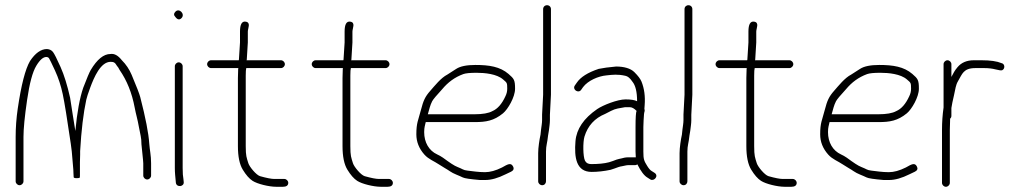

<svg xmlns="http://www.w3.org/2000/svg" viewBox="-20 -714 3919 736"><path d="M544.2 -26C552.1 -26 559.2 -33.1 559.2 -41V-88C559.2 -119.1 554 -138.2 552.2 -163C549.7 -202.6 538.2 -262.3 517.5 -342.2C514.3 -354.4 503.4 -382.6 484.7 -427C475.7 -448.3 463.2 -467 447.2 -483C432.5 -501.4 418.4 -509.4 403.2 -507C377.4 -507 352.2 -486.5 327.7 -445.5C322.7 -437.1 313.2 -414.6 299.2 -378C285.7 -339.2 275.6 -283.8 268.8 -212C265.6 -227.9 251.7 -322.5 248.8 -339C238.2 -386.6 226 -426 212.1 -457.2C198.2 -488.4 188.5 -507.5 183.2 -514.5C177.9 -521.5 170.1 -525.3 160 -526C137.1 -526 115.4 -510.7 95 -480C77 -449.1 61.3 -388.3 48 -297.5C42.7 -261.2 40 -225 40 -189V-19C40 -11.1 47.1 -4 55 -4C62.9 -4 70 -11.1 70 -19V-189C70 -220.3 74.6 -267.7 83.9 -331.1C93.1 -394.5 104.8 -438 118.9 -461.5C133 -485 146.2 -496.3 158.5 -495.5C162.8 -495.2 165.9 -493.5 168 -490.5C170.1 -487.5 177.7 -471.9 190.8 -443.7C203.8 -415.5 213.7 -385.3 220.5 -353.1C227.3 -320.9 237.5 -257.9 251.2 -164C254.4 -142 256.4 -123.8 257.2 -109.3C258.4 -87.4 261.6 -68.2 261.6 -50C262.1 -44.7 262.4 -39.7 262.4 -35C262.4 -32.3 266.4 -31 274.4 -31C282.4 -31 286.4 -32.3 286.4 -35V-36H285.6C286.1 -36.7 286.4 -37.3 286.4 -38V-92C286.4 -99.3 286.7 -109 287.2 -121V-135C291.7 -214.3 299.6 -280 310.8 -332C312.7 -340.7 317.7 -356.1 325.9 -378.3C340.4 -417.5 365.6 -477 404 -477C416 -477 421.1 -474.2 428 -462C431.7 -458 435.2 -452.7 438.4 -446C466.4 -405.7 485.8 -357.7 496.2 -302C501.3 -274.8 507.2 -257.8 512.6 -226.5C517.8 -196.6 522.2 -188.3 522.2 -161L528.2 -102C528.9 -96.7 529.2 -92 529.2 -88V-41C529.2 -33.1 536.3 -26 544.2 -26Z M650.2 -460V-70C650.2 -61.3 650.6 -52.4 651.4 -43.2L654.2 -13C657.3 6.1 687.3 1.7 684.2 -17L683.2 -27C681.2 -37 680.2 -51.3 680.2 -70V-460C680.2 -467.9 673.1 -475 665.2 -475C657.2 -475 650.2 -467.9 650.2 -460ZM652.9 -669.7C645.7 -662.6 645.5 -655.7 652.2 -649C660.2 -638.3 668 -636.8 675.7 -644.5C690.9 -659.7 667.4 -684.2 652.9 -669.7Z M1085 -13C1085 -20.9 1077.9 -28 1070 -28H1059H1031.5C1020.6 -28 1002.4 -31.5 977.1 -38.6C962.5 -42.7 936.2 -74.5 932 -88.3C925.2 -110.5 922 -115.6 922 -154V-424C922 -439.3 922.7 -449 924 -453H1057C1064.9 -453 1072 -460.1 1072 -468C1072 -475.9 1064.9 -483 1057 -483H925C925.7 -483.7 926 -484.7 926 -486L930 -551V-593C930 -605.5 942.8 -627.5 922 -631C907.3 -633.4 900 -620.8 900 -593V-551L896 -488C896 -485.3 895.7 -483.7 895 -483H789C781.1 -483 774 -475.9 774 -468C774 -460.1 781.1 -453 789 -453H894C893.3 -452.3 893 -451.5 893 -450.5L892 -415V-154C892 -114 898.2 -83.8 910.7 -63.5C923.1 -43.1 935.6 -28.9 948.2 -20.8C966.6 -8.8 1011.2 2 1038.7 2H1064.7C1076.9 2 1085 -2.6 1085 -13Z M1486 -13C1486 -20.9 1478.9 -28 1471 -28H1460H1432.5C1421.6 -28 1403.4 -31.5 1378.1 -38.6C1363.5 -42.7 1337.2 -74.5 1333 -88.3C1326.2 -110.5 1323 -115.6 1323 -154V-424C1323 -439.3 1323.7 -449 1325 -453H1458C1465.9 -453 1473 -460.1 1473 -468C1473 -475.9 1465.9 -483 1458 -483H1326C1326.7 -483.7 1327 -484.7 1327 -486L1331 -551V-593C1331 -605.5 1343.8 -627.5 1323 -631C1308.3 -633.4 1301 -620.8 1301 -593V-551L1297 -488C1297 -485.3 1296.7 -483.7 1296 -483H1190C1182.1 -483 1175 -475.9 1175 -468C1175 -460.1 1182.1 -453 1190 -453H1295C1294.3 -452.3 1294 -451.5 1294 -450.5L1293 -415V-154C1293 -114 1299.2 -83.8 1311.7 -63.5C1324.1 -43.1 1336.6 -28.9 1349.2 -20.8C1367.6 -8.8 1412.2 2 1439.7 2H1465.7C1477.9 2 1486 -2.6 1486 -13Z M1620 -276C1625.2 -294 1628.8 -310.8 1636.6 -325.8C1640.4 -333 1653.2 -348.4 1675 -372C1697.1 -398.4 1722.7 -417.8 1756 -430C1765.1 -433.3 1781.9 -435 1806.4 -435C1838.4 -435 1884.3 -430.6 1908.4 -409.5C1923.2 -396.5 1924.4 -397.7 1924.4 -374C1924.4 -364 1922.1 -354.3 1917.4 -345C1904 -315.5 1887.3 -296.5 1867.4 -288C1853.4 -280 1829.3 -276 1800 -276ZM1612 -246H1800C1842.5 -246 1873.1 -250.8 1908.3 -279.7C1926.9 -295 1954.4 -341.8 1954.4 -373.7C1954.4 -407.2 1950.7 -412.1 1929.4 -430.5C1896.9 -458.5 1855.3 -465 1802.4 -465C1768.9 -465 1744.4 -460 1729.1 -450.1C1717.7 -442.7 1706.4 -435.4 1695 -428.2C1669.8 -415.3 1646.5 -385.2 1629.5 -366C1609.8 -343.7 1603.1 -329.4 1593.3 -291.5C1583.2 -252.3 1576 -243.6 1576 -199C1576 -170.4 1586.3 -144.5 1606.8 -121.5C1623.1 -103.2 1644.4 -96.2 1663 -83.5C1677.8 -73.4 1692 -66.4 1705.3 -57.1C1716.7 -48.6 1741.2 -40.4 1754.1 -33.8C1760.9 -30.3 1782.6 -27.1 1819.2 -24H1840.4C1863.1 -24 1889.1 -31.3 1918.4 -46L1939.4 -56C1948.9 -60.8 1951.3 -67.6 1946.4 -76.5C1938.3 -91.4 1926.3 -84.5 1904.4 -72C1880.4 -60 1858.7 -54 1839.2 -54C1813.8 -54 1790.6 -57.9 1772 -60C1754.4 -62 1754.3 -66.1 1733.7 -73.9C1721.4 -78.5 1704.1 -90.3 1678 -109.5C1670.7 -114.5 1663.3 -118.7 1656 -122C1624.3 -136.4 1606 -168.2 1606 -207.5C1606 -226.7 1609.5 -233.5 1612 -246Z M2058.5 -4C2066.9 -4 2073 -10.8 2073 -19V-132.9C2073 -156.6 2078.1 -165.7 2081 -195L2084 -213C2085.3 -225.8 2088 -239.2 2088 -253V-274L2092 -351V-679C2092 -687.8 2085.5 -694 2077 -694C2068.5 -694 2062 -687.8 2062 -679V-351L2058 -275V-254C2058 -241 2055.3 -229.5 2054 -217L2052 -198C2047.8 -179 2043 -148.1 2043 -127V-19C2043 -10.8 2050.2 -4 2058.5 -4Z M2248 -55C2270 -55 2295.7 -57.7 2320.2 -63L2335.4 -68C2346.3 -71.7 2353.8 -75.5 2365.4 -77C2374.8 -78.2 2378.9 -81 2390.2 -81H2415.2C2417.9 -81 2420.6 -82 2423.2 -84C2436.6 -57.2 2449.6 -40.2 2462.2 -33L2473.2 -26C2487.2 -17.6 2507.5 -40.5 2488.2 -52L2477.2 -59C2472.6 -61.7 2467.2 -67.8 2461.2 -77.5C2449.1 -97 2446.2 -102.8 2446.2 -133V-227C2446.2 -241.9 2447.9 -264 2448.7 -276.5C2449.4 -286.1 2453.2 -288 2450.2 -297C2450.9 -301.7 2451.2 -306.3 2451.2 -311C2453.8 -344.5 2449.8 -374.5 2439.2 -401C2435.2 -411 2426.1 -423.2 2411.7 -437.5C2397.4 -451.8 2372.2 -459 2341.8 -459C2313.8 -456.5 2291.4 -453.5 2275 -450C2233.3 -436.1 2205.3 -418.4 2191 -397L2184 -387C2172 -371 2197.4 -354 2208 -370L2215 -380C2234.1 -405.4 2274 -422.3 2304.6 -425C2328.5 -427.6 2347.4 -430.1 2377 -423.5C2386.2 -421.9 2395.3 -414.4 2404.2 -401C2416.2 -386.6 2422.2 -361.6 2422.2 -326C2412.9 -330.7 2398.1 -333 2377.7 -333C2347.2 -333 2291 -310.8 2269.3 -295.9C2217.7 -260.4 2189.9 -219.5 2186 -173C2180.8 -109.9 2188.8 -55 2248 -55ZM2416.2 -227V-133C2416.2 -125 2416.6 -117.7 2417.2 -111H2391.5C2383.3 -111 2377.1 -110.5 2373.4 -109.5C2356.6 -104.7 2351.6 -106.1 2329.8 -97L2314.6 -92C2296.1 -87.1 2272.9 -85 2246 -85C2234.7 -85 2226.9 -89.3 2222.5 -98C2214.6 -113.8 2214.1 -169.3 2220.5 -190.5C2233.2 -232 2259.7 -261 2300 -277.5C2306.1 -280.5 2313.5 -284.3 2322.4 -289C2339.8 -298.1 2355.9 -299.5 2375.4 -303H2395.2C2402.6 -303 2410.9 -298.3 2420.2 -289C2417.6 -283.7 2416.2 -263 2416.2 -227Z M2600.5 -4C2608.9 -4 2615 -10.8 2615 -19V-132.9C2615 -156.6 2620.1 -165.7 2623 -195L2626 -213C2627.3 -225.8 2630 -239.2 2630 -253V-274L2634 -351V-679C2634 -687.8 2627.5 -694 2619 -694C2610.5 -694 2604 -687.8 2604 -679V-351L2600 -275V-254C2600 -241 2597.3 -229.5 2596 -217L2594 -198C2589.8 -179 2585 -148.1 2585 -127V-19C2585 -10.8 2592.2 -4 2600.5 -4Z M3034 -13C3034 -20.9 3026.9 -28 3019 -28H3008H2980.5C2969.6 -28 2951.4 -31.5 2926.1 -38.6C2911.5 -42.7 2885.2 -74.5 2881 -88.3C2874.2 -110.5 2871 -115.6 2871 -154V-424C2871 -439.3 2871.7 -449 2873 -453H3006C3013.9 -453 3021 -460.1 3021 -468C3021 -475.9 3013.9 -483 3006 -483H2874C2874.7 -483.7 2875 -484.7 2875 -486L2879 -551V-593C2879 -605.5 2891.8 -627.5 2871 -631C2856.3 -633.4 2849 -620.8 2849 -593V-551L2845 -488C2845 -485.3 2844.7 -483.7 2844 -483H2738C2730.1 -483 2723 -475.9 2723 -468C2723 -460.1 2730.1 -453 2738 -453H2843C2842.3 -452.3 2842 -451.5 2842 -450.5L2841 -415V-154C2841 -114 2847.2 -83.8 2859.7 -63.5C2872.1 -43.1 2884.6 -28.9 2897.2 -20.8C2915.6 -8.8 2960.2 2 2987.7 2H3013.7C3025.9 2 3034 -2.6 3034 -13Z M3168 -276C3173.2 -294 3176.8 -310.8 3184.6 -325.8C3188.4 -333 3201.2 -348.4 3223 -372C3245.1 -398.4 3270.7 -417.8 3304 -430C3313.1 -433.3 3329.9 -435 3354.4 -435C3386.4 -435 3432.3 -430.6 3456.4 -409.5C3471.2 -396.5 3472.4 -397.7 3472.4 -374C3472.4 -364 3470.1 -354.3 3465.4 -345C3452 -315.5 3435.3 -296.5 3415.4 -288C3401.4 -280 3377.3 -276 3348 -276ZM3160 -246H3348C3390.5 -246 3421.1 -250.8 3456.3 -279.7C3474.9 -295 3502.4 -341.8 3502.4 -373.7C3502.4 -407.2 3498.7 -412.1 3477.4 -430.5C3444.9 -458.5 3403.3 -465 3350.4 -465C3316.9 -465 3292.4 -460 3277.1 -450.1C3265.7 -442.7 3254.4 -435.4 3243 -428.2C3217.8 -415.3 3194.5 -385.2 3177.5 -366C3157.8 -343.7 3151.1 -329.4 3141.3 -291.5C3131.2 -252.3 3124 -243.6 3124 -199C3124 -170.4 3134.3 -144.5 3154.8 -121.5C3171.1 -103.2 3192.4 -96.2 3211 -83.5C3225.8 -73.4 3240 -66.4 3253.3 -57.1C3264.7 -48.6 3289.2 -40.4 3302.1 -33.8C3308.9 -30.3 3330.6 -27.1 3367.2 -24H3388.4C3411.1 -24 3437.1 -31.3 3466.4 -46L3487.4 -56C3496.9 -60.8 3499.3 -67.6 3494.4 -76.5C3486.3 -91.4 3474.3 -84.5 3452.4 -72C3428.4 -60 3406.7 -54 3387.2 -54C3361.8 -54 3338.6 -57.9 3320 -60C3302.4 -62 3302.3 -66.1 3281.7 -73.9C3269.4 -78.5 3252.1 -90.3 3226 -109.5C3218.7 -114.5 3211.3 -118.7 3204 -122C3172.3 -136.4 3154 -168.2 3154 -207.5C3154 -226.7 3157.5 -233.5 3160 -246Z M3597 -468V-302C3593 -274 3591 -245.3 3591 -216V-13C3591 -5.1 3598.1 2 3606 2C3613.9 2 3621 -5.1 3621 -13V-216C3621 -228.7 3621.3 -240.7 3622 -252V-259C3625.3 -261.7 3627 -265.3 3627 -270V-300C3628.7 -311.7 3632 -328 3637 -349C3642.8 -373.3 3642.9 -387.2 3653 -404C3668.6 -430 3672.7 -453 3719 -453H3753.5C3769.1 -453 3783.6 -451.3 3797 -447.8C3810.3 -444.3 3818.7 -443.3 3822 -445C3833.8 -450.9 3832.1 -469.8 3819 -472C3801.9 -479.3 3776.3 -483 3742.2 -483H3713C3686.2 -483 3665.3 -474.2 3650.5 -456.5C3637.8 -441.4 3635.7 -434.7 3627 -419V-468C3627 -475.9 3619.9 -483 3612 -483C3604.1 -483 3597 -475.9 3597 -468Z"/></svg>

Font: MewTooHand
Style: Condensed
Weight: 400
Designer: Mew Too, Robert Jablonski
Version: Version 0.77